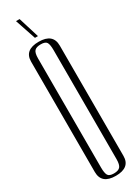

<svg xmlns="http://www.w3.org/2000/svg" viewBox="-226 -859 643 882"><g transform="rotate(-30 96.0 -417.5)"><path d="M171 -57Q171 5 95.5 5Q20 5 20 -59V-644Q20 -706 95.5 -706Q171 -706 171 -642ZM136 -638Q136 -668 129 -679.5Q122 -691 98 -691Q74 -691 64.5 -680.5Q55 -670 55 -641V-62Q55 -33 62 -21Q69 -9 93 -9Q117 -9 126.5 -20Q136 -31 136 -60ZM72 -840 106 -730H90L53 -840Z"/></g></svg>

Font: Dorsa
Style: Regular
Weight: 400
Version: Version 1.002